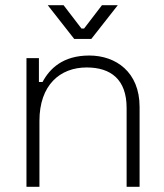

<svg xmlns="http://www.w3.org/2000/svg" viewBox="-20 -720 634 740"><path d="M373 -700 304 -610H294L225 -700H164L266 -570H332L434 -700ZM82 -496V0H132V-254C132 -392 211 -460 314 -460C407 -460 468 -414 468 -304V0H518V-308C518 -443 426 -506 324 -506C222 -506 171 -455 144 -404H130V-496Z"/></svg>

Font: Space Text Light
Style: Regular
Weight: 300
Designer: Florian Karsten (Space Text), Colophon Foundry (Space Mono)
Foundry: Florian Karsten
Version: Version 1.003;PS 001.003;hotconv 1.0.88;makeotf.lib2.5.64775